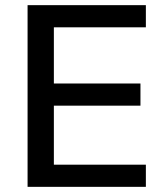

<svg xmlns="http://www.w3.org/2000/svg" viewBox="-20 -725 643 745"><path d="M87 0V-705H546V-619H189V-401H525V-315H189V-86H546V0Z"/></svg>

Font: Nunito Sans 11pt SemiBold
Style: Regular
Weight: 600
Version: Version 3.101;gftools[0.9.27]